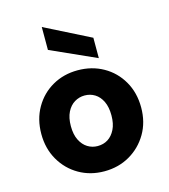

<svg xmlns="http://www.w3.org/2000/svg" viewBox="-114 -853 841 955"><g transform="rotate(-15 306.5 -375.0)"><path d="M306 12Q234 12 176 -21.5Q118 -55 84 -114Q50 -173 50 -248Q50 -324 84 -383Q118 -442 176 -475Q234 -508 306 -508Q379 -508 437.5 -475Q496 -442 530 -383Q564 -324 564 -248Q564 -172 529.5 -113.5Q495 -55 437 -21.5Q379 12 306 12ZM306 -118Q336 -118 359 -132.5Q382 -147 396.5 -176Q411 -205 411 -248Q411 -291 397 -320Q383 -349 359.5 -363.5Q336 -378 307 -378Q279 -378 255 -363.5Q231 -349 216.5 -320Q202 -291 202 -248Q202 -205 216.5 -176Q231 -147 254.5 -132.5Q278 -118 306 -118ZM424 -539 190 -644V-762L424 -644Z"/></g></svg>

Font: DM Sans 24pt Black
Style: Regular
Weight: 900
Designer: Colophon Foundry, Jonny Pinhorn
Foundry: Colophon Foundry
Version: Version 4.004;gftools[0.9.30]